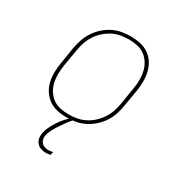

<svg xmlns="http://www.w3.org/2000/svg" viewBox="-175 -655 950 1005"><g transform="rotate(30 300.0 -152.5)"><path d="M247 8Q217 8 189 2Q161 -4 139 -19.5Q117 -35 101.5 -58Q86 -81 79.5 -108.5Q73 -136 73.5 -165Q74 -194 79 -223L95 -323Q100 -350 109 -377Q118 -404 133.5 -428Q149 -452 171 -472Q193 -492 218.5 -505Q244 -518 272 -523Q300 -528 326 -528Q356 -528 384 -522Q412 -516 434.5 -500.5Q457 -485 472 -462Q487 -439 493.5 -411.5Q500 -384 500 -355Q500 -326 495 -297L478 -197Q474 -170 465 -143Q456 -116 440.5 -92Q425 -68 402.5 -48Q380 -28 354.5 -15Q329 -2 301 3Q273 8 247 8ZM248 -11Q272 -11 297 -15.5Q322 -20 345.5 -32Q369 -44 389 -62.5Q409 -81 423.5 -103.5Q438 -126 446 -150.5Q454 -175 458 -200L474 -300Q479 -326 479 -352Q479 -378 473.5 -402.5Q468 -427 455 -448Q442 -469 422.5 -483.5Q403 -498 378 -503.5Q353 -509 326 -509Q302 -509 276.5 -504.5Q251 -500 228 -488Q205 -476 184.5 -457.5Q164 -439 150 -416.5Q136 -394 128 -369.5Q120 -345 116 -320L99 -220Q95 -194 94.5 -168Q94 -142 99.5 -117.5Q105 -93 118 -72Q131 -51 150.5 -36.5Q170 -22 195.5 -16.5Q221 -11 248 -11ZM244 223Q229 223 214.5 218Q200 213 190.5 202.5Q181 192 177.5 177Q174 162 177 146Q180 125 190 104.5Q200 84 212.5 64.5Q225 45 240.5 27.5Q256 10 274 -5L276 -8H288L287 0Q272 16 259 34Q246 52 234 70Q222 88 211.5 107.5Q201 127 197 147Q195 159 198 170Q201 181 208.5 189Q216 197 227 200.5Q238 204 249 204Q256 204 262.5 203Q269 202 276 200L272 219Q265 221 258 222Q251 223 244 223Z"/></g></svg>

Font: Iosevka Etoile Thin
Style: Italic
Weight: 100
Italic angle: -9°
Designer: Belleve Invis
Foundry: Belleve Invis
Version: Version 22.1.2; ttfautohint (v1.8.4)